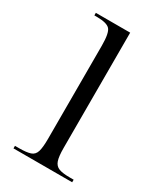

<svg xmlns="http://www.w3.org/2000/svg" viewBox="-144 -592 548 649"><g transform="rotate(30 130.0 -268.0)"><path d="M21 0V-10H38Q66 -10 81 -15Q96 -20 101 -36.5Q106 -53 106 -86V-450Q106 -499 94 -512.5Q82 -526 42 -526H33V-536H167V-86Q167 -53 172.5 -37Q178 -21 192.5 -15.5Q207 -10 235 -10H250V0Z"/></g></svg>

Font: Noto Serif Display Condensed Light
Style: Regular
Weight: 300
Width: 3
Designer: Monotype Design Team
Foundry: Monotype Imaging Inc.
Version: Version 2.009